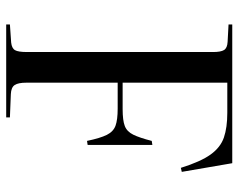

<svg xmlns="http://www.w3.org/2000/svg" viewBox="-95 -675 770 620"><g transform="rotate(90 290.0 -365.0)"><path d="M59 0V-12L117 -16Q136 -18 142 -28.5Q148 -39 148 -67V-668Q148 -693 141.5 -703.5Q135 -714 115 -715L59 -718V-730H507L535 -567L522 -564Q502 -628 479 -660Q456 -692 424 -703Q392 -714 344 -714H247V-376H332Q369 -376 387 -383Q405 -390 415 -410.5Q425 -431 435 -470L448 -472V-263L435 -261Q426 -304 415.5 -325Q405 -346 386 -353Q367 -360 331 -360H247V-65Q247 -39 254.5 -27.5Q262 -16 284 -15L359 -12V0Z"/></g></svg>

Font: Literata 72pt
Style: Regular
Weight: 400
Designer: Latin by Veronika Burian and Jose Scaglione. Greek by Irene Vlachou. Cyrillic by Vera Evstafieva.
Foundry: TypeTogether
Version: Version 3.002